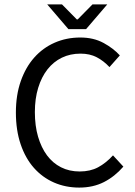

<svg xmlns="http://www.w3.org/2000/svg" viewBox="-20 -838 611 870"><path d="M52 -328Q52 -407 74 -470Q96 -533 135 -577Q174 -621 227.5 -644.5Q281 -668 344 -668Q404 -668 449 -643.5Q494 -619 523 -587L476 -534Q450 -562 418.5 -578.5Q387 -595 345 -595Q298 -595 260 -576.5Q222 -558 195 -523.5Q168 -489 153 -440Q138 -391 138 -330Q138 -268 152.5 -218.5Q167 -169 193 -134Q219 -99 256.5 -80Q294 -61 341 -61Q389 -61 424.5 -80Q460 -99 492 -134L539 -83Q500 -38 451 -13Q402 12 339 12Q277 12 224.5 -11Q172 -34 133.5 -77.5Q95 -121 73.5 -184.5Q52 -248 52 -328ZM466 -818 370 -706H290L194 -818H261L328 -750H332L399 -818Z"/></svg>

Font: Myanmar Sanpya
Style: Regular
Weight: 400
Designer: Danh Hong
Foundry: Google Inc.
Version: Version 2.00 November 22, 2015